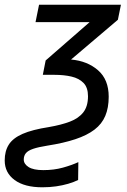

<svg xmlns="http://www.w3.org/2000/svg" viewBox="-76 -556 541 816"><path d="M104 240Q28 240 -14 209Q-56 178 -56 126Q-56 86 -38.5 58.5Q-21 31 20 13Q61 -5 132 -16Q184 -25 221 -39Q258 -53 278 -78.5Q298 -104 298 -147Q298 -184 279 -203.5Q260 -223 228 -230.5Q196 -238 155 -238H106L118 -299L305 -462H75L90 -536H438L425 -472L226 -303Q295 -297 340.5 -257.5Q386 -218 386 -145Q386 -98 371.5 -63.5Q357 -29 325.5 -5Q294 19 244.5 35.5Q195 52 125 63Q87 69 65 76.5Q43 84 34 95Q25 106 25 122Q25 141 45.5 154Q66 167 108 167Q153 167 191 156.5Q229 146 257 133L256 209Q238 218 214 225Q190 232 162.5 236Q135 240 104 240Z"/></svg>

Font: Noto Sans Display
Style: Italic
Weight: 400
Italic angle: -12°
Designer: Monotype Design Team
Foundry: Monotype Imaging Inc.
Version: Version 2.003